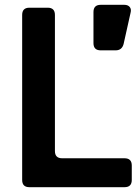

<svg xmlns="http://www.w3.org/2000/svg" viewBox="-20 -777 583 797"><path d="M102 0Q72 0 72 -30V-715Q72 -745 102 -745H178Q208 -745 208 -715V-150Q208 -120 238 -120H497Q527 -120 527 -90V-30Q527 0 497 0ZM398 -568Q368 -568 368 -598V-727Q368 -757 398 -757H496Q511 -757 518.5 -748Q526 -739 522 -724L493 -594Q486 -568 460 -568Z"/></svg>

Font: Pitagon Sans Text
Style: Bold
Weight: 700
Designer: Travis Tran
Foundry: Pitagon
Version: Version 1.001; ttfautohint (v1.8.4.7-5d5b);gftools[0.9.26]